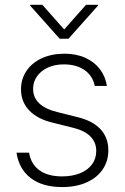

<svg xmlns="http://www.w3.org/2000/svg" viewBox="-20 -759 514 790"><path d="M242.2 -494.1Q205.6 -494.1 177 -481Q148.4 -467.8 132.3 -444.8Q116.2 -421.9 116.2 -393.6Q116.2 -322.3 215.8 -297.9L297.9 -277.3Q361.3 -262.2 393.6 -227.3Q425.8 -192.4 425.8 -140.6Q425.8 -96.2 402.6 -62Q379.4 -27.8 336.4 -8.5Q293.5 10.7 235.4 10.7Q155.3 10.7 106.7 -26.1Q58.1 -63 47.9 -130.9H99.6Q107.4 -83.5 142.3 -58.3Q177.2 -33.2 235.4 -33.2Q277.3 -33.2 309.3 -46.1Q341.3 -59.1 358.6 -82.8Q376 -106.4 376 -137.7Q376 -173.3 352.1 -197.5Q328.1 -221.7 280.3 -233.4L198.2 -253.9Q133.8 -269 100.1 -304.7Q66.4 -340.3 66.4 -391.6Q66.4 -434.1 89.1 -467.5Q111.8 -501 152.3 -519.5Q192.9 -538.1 245.1 -538.1Q293.5 -538.1 330.8 -521.2Q368.2 -504.4 390.9 -474.6Q413.6 -444.8 419.9 -405.3H370.1Q361.3 -447.3 327.9 -470.7Q294.4 -494.1 242.2 -494.1ZM244.1 -637.7 334 -739.3H382.8V-735.4L261.7 -599.6H225.6L104.5 -735.4V-739.3H154.3Z"/></svg>

Font: Pretendard ExtraLight
Style: Regular
Weight: 200
Designer: Base glyphs from Inter by Rasmus Andersson; Hangeul glyphs from Noto Sans CJK(Source Han Sans) by Jang Soo-young and Kan
Foundry: Kil Hyung-jin
Version: Version 1.309